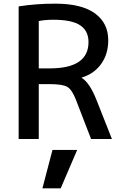

<svg xmlns="http://www.w3.org/2000/svg" viewBox="-20 -760 674 1050"><path d="M212 270 267 60H402L312 270ZM192 -300V0H82V-725Q176 -740 282 -740Q426 -740 499 -687Q572 -634 572 -540Q572 -464 533 -410Q494 -356 427 -336V-334Q470 -308 507 -215L592 0H478L395 -215Q374 -269 348.5 -284.5Q323 -300 252 -300ZM192 -386H252Q464 -386 464 -530Q464 -591 418.5 -621.5Q373 -652 272 -652Q227 -652 192 -645Z"/></svg>

Font: Mplus 1p Medium
Style: Regular
Weight: 500
Version: Version 1.061